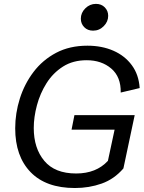

<svg xmlns="http://www.w3.org/2000/svg" viewBox="-20 -948 737 980"><path d="M362.3 11.7Q214.8 11.7 136.2 -69.3Q57.6 -150.4 57.6 -293Q57.6 -370.1 81.3 -445.1Q105 -520 151.4 -581.1Q197.8 -642.1 266.6 -678.5Q335.4 -714.8 426.3 -714.8Q500 -714.8 558.6 -689.2Q617.2 -663.6 652.8 -615.2Q688.5 -566.9 692.9 -498.5L596.2 -475.6Q597.7 -555.7 547.9 -598.1Q498 -640.6 422.4 -640.6Q352.5 -640.6 301.5 -608.2Q250.5 -575.7 217.5 -523.4Q184.6 -471.2 168.5 -410.6Q152.3 -350.1 152.3 -294.4Q152.3 -191.4 206.1 -127Q259.8 -62.5 368.7 -62.5Q471.2 -62.5 530.8 -127L564.9 -286.1H345.2L359.9 -360.4H667.5L609.9 -88.4Q563 -33.7 499 -11Q435.1 11.7 362.3 11.7ZM455.1 -791.5Q427.2 -791.5 409.9 -809.3Q392.6 -827.1 392.6 -852.5Q392.6 -882.8 415.5 -905.5Q438.5 -928.2 469.7 -928.2Q497.6 -928.2 514.9 -910.4Q532.2 -892.6 532.2 -867.2Q532.2 -837.4 509.5 -814.5Q486.8 -791.5 455.1 -791.5Z"/></svg>

Font: Schibsted Grotesk
Style: Italic
Weight: 400
Italic angle: -12°
Designer: Bakken & Baeck AS, Henrik Kongsvoll
Foundry: Schibsted ASA
Version: Version 1.100; ttfautohint (v1.8.4.7-5d5b);gftools[0.9.25]